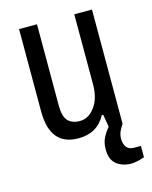

<svg xmlns="http://www.w3.org/2000/svg" viewBox="-102 -552 622 786"><g transform="rotate(-15 209.5 -158.5)"><path d="M413 107V155Q379 167 357 167Q321 167 295.5 147.5Q270 128 270 84Q270 57 279.5 37Q289 17 306 -3L297 -56H291Q255 11 175 11Q55 11 55 -135V-484H131V-140Q131 -93 148.5 -74.5Q166 -56 199 -56Q236 -56 262.5 -92Q289 -128 289 -188V-484H364V0Q342 31 342 57Q342 79 352 93Q362 107 384 107Z"/></g></svg>

Font: Pragati Narrow
Style: Regular
Weight: 400
Designer: Hector Gatti, Marcela Romero, Pablo Cosgaya and Nicolas Silva
Foundry: Omnibus-Type
Version: Version 1.010; ttfautohint (v1.3)